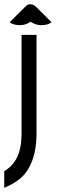

<svg xmlns="http://www.w3.org/2000/svg" viewBox="-22 -747 269 909"><path d="M-2 142.1V63.5Q39.1 39.1 59.6 -3.9Q80.1 -46.9 80.1 -115.7V-582H150.9V-115.7Q150.9 -65.9 141.6 -23.9Q123 56.2 74.7 97.2Q41 125 -2 142.1ZM172.4 -627.9Q147 -627.9 123 -644Q98.6 -627.9 73.7 -627.9Q38.6 -627.9 23.9 -642.1Q92.8 -710.9 97.2 -714.8Q108.4 -726.1 115.2 -726.6H123.5Q138.2 -726.1 149.9 -713.4Q153.3 -710.4 221.7 -642.1Q207 -627.9 172.4 -627.9Z"/></svg>

Font: Greenwashing Machine
Style: Regular
Weight: 400
Designer: Tup Wanders
Foundry: Free font, DO NOT SELL
Version: Version 1.00;August 10, 2023;FontCreator 11.5.0.2430 64-bit